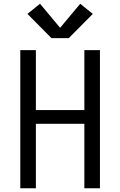

<svg xmlns="http://www.w3.org/2000/svg" viewBox="-20 -1002 640 1022"><path d="M88 0V-735H171V-416H429V-735H512V0H429V-343H171V0ZM346 -799H254L126 -928L193 -982L300 -854L407 -982L474 -928Z"/></svg>

Font: Iosevka Curly Extended
Style: Regular
Weight: 400
Width: 7
Monospace: yes
Designer: Belleve Invis
Foundry: Belleve Invis
Version: Version 11.1.0; ttfautohint (v1.8.3)